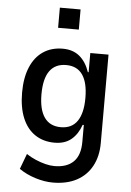

<svg xmlns="http://www.w3.org/2000/svg" viewBox="-60 -763 680 997"><g transform="rotate(5 280.0 -265.0)"><path d="M253 189Q210 189 162 174Q114 159 77 133L107 53Q130 68 155.5 79Q181 90 206.5 96.5Q232 103 254 103Q319 103 353.5 69Q388 35 388 -34V-123H382Q365 -74 331.5 -46Q298 -18 244 -18Q186 -18 143 -46.5Q100 -75 77 -130Q54 -185 54 -263Q54 -340 77 -395Q100 -450 143 -479Q186 -508 245 -508Q298 -508 332.5 -479.5Q367 -451 385 -398H389V-498H484V-37Q484 32 456.5 83Q429 134 377.5 161.5Q326 189 253 189ZM270 -101Q327 -101 355.5 -142.5Q384 -184 384 -263Q384 -343 355.5 -384Q327 -425 270 -425Q213 -425 184 -384.5Q155 -344 155 -263Q155 -183 184 -142Q213 -101 270 -101ZM211 -614V-719H319V-614Z"/></g></svg>

Font: Nunito Sans 7pt Condensed SemiBold
Style: Regular
Weight: 600
Width: 3
Designer: Vernon Adams
Foundry: Vernon Adams
Version: Version 3.101;gftools[0.9.27]